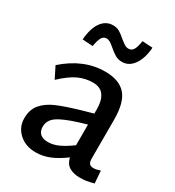

<svg xmlns="http://www.w3.org/2000/svg" viewBox="-193 -919 956 1046"><g transform="rotate(30 285.0 -396.0)"><path d="M46 0ZM556 -2Q529 5 511 8Q493 11 470 11Q430 11 403.5 -4.5Q377 -20 368 -58Q323 -24 280 -6Q237 12 192 12Q128 12 87 -25.5Q46 -63 46 -119Q46 -173 75 -207.5Q104 -242 155.5 -264Q207 -286 300 -313L364 -331V-361Q364 -413 342.5 -443.5Q321 -474 274 -474Q227 -474 183.5 -454Q140 -434 85 -382L49 -454Q167 -559 302 -559Q390 -559 432 -512Q474 -465 474 -355V-112Q474 -90 482 -80.5Q490 -71 508 -71Q525 -71 550 -80ZM222 -70Q254 -70 288 -85.5Q322 -101 364 -132V-262L317 -248Q227 -220 191.5 -194.5Q156 -169 156 -130Q156 -99 173.5 -84.5Q191 -70 222 -70ZM107 -649Q112 -720 140 -759.5Q168 -799 213 -799Q236 -799 253.5 -789Q271 -779 292 -760Q312 -744 323 -737Q334 -730 348 -730Q367 -730 377.5 -747Q388 -764 394 -804L459 -800Q454 -732 425.5 -691Q397 -650 353 -650Q328 -650 309.5 -661Q291 -672 269 -691Q253 -705 241.5 -712Q230 -719 218 -719Q199 -719 189 -702Q179 -685 172 -645Z"/></g></svg>

Font: Martel Sans SemiBold
Style: Regular
Weight: 600
Designer: Dan Reynolds and Mathieu Réguer
Foundry: Dan Reynolds and Mathieu Réguer
Version: Version 1.002; ttfautohint (v1.1) -l 5 -r 5 -G 72 -x 0 -D la